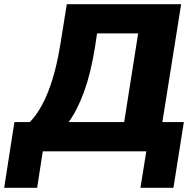

<svg xmlns="http://www.w3.org/2000/svg" viewBox="-76 -725 941 920"><path d="M-56 175 -7 -140H67Q171 -248 214 -517L244 -705H792L702 -140H805L755 175H597L625 0H129L102 175ZM253 -140H519L586 -565H389L379 -498Q359 -374 327 -286Q295 -198 253 -140Z"/></svg>

Font: Mulish Black
Style: Italic
Weight: 900
Italic angle: -9°
Designer: Vernon Adams
Foundry: Vernon Adams
Version: Version 3.603; ttfautohint (v1.8.3)